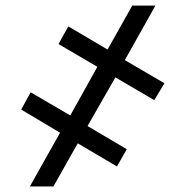

<svg xmlns="http://www.w3.org/2000/svg" viewBox="-20 -675 671 695"><path d="M397.7 -394.9 538.4 -312.5 575.3 -373.6 431.8 -457.4 542.6 -654.8H458.8L369.3 -495.7L227.3 -579.5L191.8 -515.6L332.4 -433.2L234.4 -257.1L90.9 -340.9L56.8 -278.4L197.4 -194.6L88.1 0H173.3L261.4 -156.2L403.4 -72.4L438.9 -134.9L296.9 -218.8Z"/></svg>

Font: Karasuma Gothic
Style: Regular
Weight: 400
Designer: Rasmus Andersson, Ryoko Nishizuka
Foundry: Genbu
Version: Version 1.00